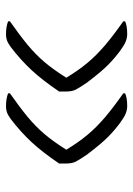

<svg xmlns="http://www.w3.org/2000/svg" viewBox="78 -620 444 640"><g transform="rotate(-90 300.0 -300.0)"><path d="M309 -111V-105Q294 -98 267 -98Q254 -98 241.5 -103Q229 -108 210 -122Q187 -139 164 -161.5Q141 -184 104 -233Q87 -258 81 -270Q75 -282 75 -301V-325Q113 -381 146.5 -417Q180 -453 223 -486Q237 -496 246 -499Q255 -502 265 -502Q291 -502 309 -495V-489Q262 -456 230 -429.5Q198 -403 173 -373.5Q148 -344 121 -301Q145 -261 170.5 -230.5Q196 -200 229 -172Q262 -144 309 -111ZM549 -111V-105Q534 -98 507 -98Q494 -98 481.5 -103Q469 -108 450 -122Q427 -139 404 -161.5Q381 -184 344 -233Q327 -258 321 -270Q315 -282 315 -301V-325Q353 -381 386.5 -417Q420 -453 463 -486Q477 -496 486 -499Q495 -502 505 -502Q531 -502 549 -495V-489Q502 -456 470 -429.5Q438 -403 413 -373.5Q388 -344 361 -301Q385 -261 410.5 -230.5Q436 -200 469 -172Q502 -144 549 -111Z"/></g></svg>

Font: Recursive Sn Csl St Lt
Style: Regular
Weight: 300
Version: Version 1.079;hotconv 1.0.112;makeotfexe 2.5.65598; ttfautoh